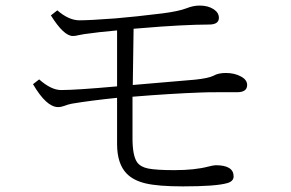

<svg xmlns="http://www.w3.org/2000/svg" viewBox="-20 -704 1040 687"><path d="M458 -601.1 455.1 -399.9Q617.7 -413.6 677.2 -418.9Q725.6 -423.8 744.1 -433.1Q760.7 -442.9 788.1 -442.9Q819.3 -442.9 842.3 -430.2Q864.3 -418.5 864.3 -399.9Q864.3 -374 828.1 -374H756.8Q718.3 -374 698.2 -373Q590.3 -369.1 454.1 -357.9V-209Q454.1 -147.9 470.2 -124Q481.9 -106.9 509.8 -101.1Q539.1 -95.2 604 -95.2Q676.8 -95.2 725.1 -107.9Q744.6 -112.8 752 -112.8Q815.9 -112.8 815.9 -72.8Q815.9 -55.2 793 -48.8Q752.9 -37.1 633.8 -37.1Q545.9 -37.1 500.5 -47.9Q458 -58.1 434.1 -82Q398.9 -117.2 398.9 -189V-354Q303.7 -344.2 236.8 -333Q220.7 -329.6 211.9 -325.7Q198.7 -320.8 188 -320.8Q146 -320.8 98.1 -402.8L120.1 -419.9Q163.1 -381.8 198.7 -381.8Q252.4 -381.8 398.9 -395V-595.2Q333 -589.4 281.7 -582Q265.1 -579.1 260.7 -578.1Q250.5 -575.2 240.7 -575.2Q208 -575.2 162.1 -648.9L185.1 -667Q226.1 -631.3 264.2 -631.3Q300.3 -631.3 393.1 -638.2Q462.9 -644 562 -656.2Q619.1 -663.6 647 -674.3Q671.4 -684.1 694.3 -684.1Q724.6 -684.1 744.6 -670.9Q763.2 -658.7 763.2 -640.1Q763.2 -616.2 728 -616.2Q685.5 -616.2 620.1 -612.8Q574.7 -610.8 458 -601.1Z"/></svg>

Font: I.MingCP
Style: Regular
Weight: 400
Designer: I.Font Project
Version: Version 8.000; Sep 06, 2022